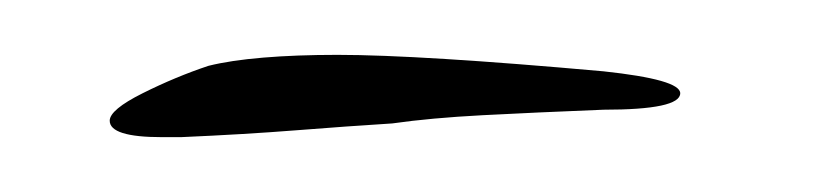

<svg xmlns="http://www.w3.org/2000/svg" viewBox="-20 -155 305 70"><path d="M39 -105Q20 -105 20 -111Q20 -115 32 -121Q44 -127 56 -131Q64 -133 76 -134Q88 -135 103 -135Q133 -135 200 -129Q228 -126 228 -121Q228 -115 200 -115Q175 -114 156 -113Q137 -112 123 -110Q107 -109 88 -107.5Q69 -106 46 -105Z"/></svg>

Font: Passions Conflict
Style: Regular
Weight: 400
Designer: Robert E. Leuschke
Foundry: Robert E. Leuschke
Version: Version 1.010; ttfautohint (v1.8.3)